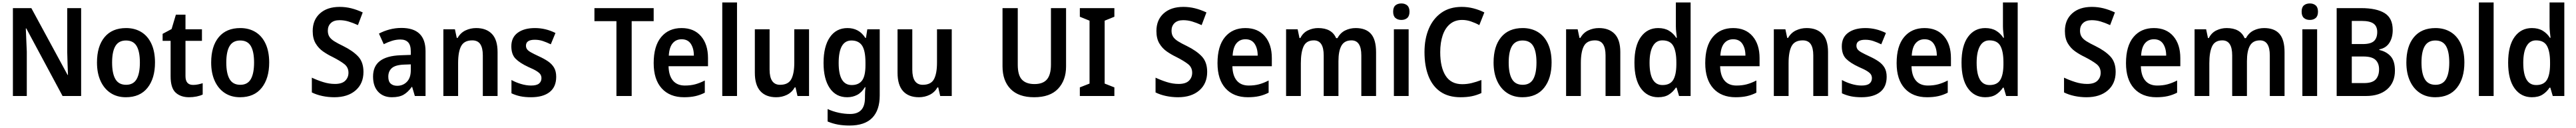

<svg xmlns="http://www.w3.org/2000/svg" viewBox="-20 -873 20956 1040"><path d="M640 -93H489L194 -642H190Q192 -592 194 -545.5Q196 -499 198 -453V-93H85V-807H235L530 -264H533Q531 -311 529.5 -357.5Q528 -404 527 -448V-807H640Z M1241 -365Q1241 -236 1180 -159.5Q1119 -83 1004 -83Q932 -83 879.5 -117.5Q827 -152 798 -215.5Q769 -279 769 -365Q769 -497 830.5 -571Q892 -645 1006 -645Q1076 -645 1129 -613Q1182 -581 1211.5 -518Q1241 -455 1241 -365ZM892 -365Q892 -276 919 -230Q946 -184 1006 -184Q1065 -184 1091.5 -230Q1118 -276 1118 -365Q1118 -454 1091.5 -499Q1065 -544 1005 -544Q946 -544 919 -499Q892 -454 892 -365Z M1551 -183Q1571 -183 1590.5 -187Q1610 -191 1629 -197V-105Q1609 -95 1579.5 -89Q1550 -83 1518 -83Q1450 -83 1409 -120.5Q1368 -158 1368 -253V-541H1303V-598L1376 -637L1411 -754H1489V-635H1623V-541H1489V-254Q1489 -183 1551 -183Z M2170 -365Q2170 -236 2109 -159.5Q2048 -83 1933 -83Q1861 -83 1808.5 -117.5Q1756 -152 1727 -215.5Q1698 -279 1698 -365Q1698 -497 1759.5 -571Q1821 -645 1935 -645Q2005 -645 2058 -613Q2111 -581 2140.5 -518Q2170 -455 2170 -365ZM1821 -365Q1821 -276 1848 -230Q1875 -184 1935 -184Q1994 -184 2020.5 -230Q2047 -276 2047 -365Q2047 -454 2020.5 -499Q1994 -544 1934 -544Q1875 -544 1848 -499Q1821 -454 1821 -365Z M2937 -289Q2937 -194 2873 -138.5Q2809 -83 2700 -83Q2650 -83 2602.5 -93Q2555 -103 2517 -122V-242Q2559 -222 2608 -206.5Q2657 -191 2705 -191Q2762 -191 2788.5 -217Q2815 -243 2815 -282Q2815 -326 2781 -352.5Q2747 -379 2684 -411Q2646 -429 2609 -454.5Q2572 -480 2548 -520Q2524 -560 2524 -621Q2524 -711 2583 -764Q2642 -817 2743 -817Q2792 -817 2838 -805.5Q2884 -794 2931 -772L2892 -669Q2850 -688 2814.5 -698.5Q2779 -709 2742 -709Q2696 -709 2671.5 -685.5Q2647 -662 2647 -624Q2647 -595 2659.5 -575Q2672 -555 2700 -537.5Q2728 -520 2772 -499Q2851 -460 2894 -414Q2937 -368 2937 -289Z M3246 -646Q3442 -646 3442 -457V-93H3355L3333 -167H3330Q3299 -124 3263.5 -103.5Q3228 -83 3168 -83Q3098 -83 3056.5 -127.5Q3015 -172 3015 -251Q3015 -335 3071 -377.5Q3127 -420 3238 -424L3322 -427V-456Q3322 -506 3300.5 -529Q3279 -552 3238 -552Q3203 -552 3169.5 -541.5Q3136 -531 3102 -514L3063 -600Q3102 -621 3149 -633.5Q3196 -646 3246 -646ZM3265 -348Q3196 -345 3167.5 -319.5Q3139 -294 3139 -250Q3139 -211 3158.5 -193.5Q3178 -176 3211 -176Q3259 -176 3290.5 -208.5Q3322 -241 3322 -302V-350Z M3854 -645Q3936 -645 3982 -597.5Q4028 -550 4028 -450V-93H3908V-423Q3908 -483 3887.5 -514Q3867 -545 3822 -545Q3757 -545 3732 -499Q3707 -453 3707 -360V-93H3587V-635H3681L3696 -565H3703Q3727 -607 3767.5 -626Q3808 -645 3854 -645Z M4505 -249Q4505 -167 4451.5 -125Q4398 -83 4300 -83Q4250 -83 4212.5 -91Q4175 -99 4141 -115V-223Q4175 -204 4218 -191Q4261 -178 4301 -178Q4345 -178 4365 -194Q4385 -210 4385 -238Q4385 -253 4378 -266Q4371 -279 4348 -294Q4325 -309 4278 -329Q4209 -361 4174.5 -396Q4140 -431 4140 -497Q4140 -569 4192 -607Q4244 -645 4332 -645Q4419 -645 4499 -605L4461 -513Q4428 -529 4397 -539.5Q4366 -550 4331 -550Q4259 -550 4259 -502Q4259 -486 4267.5 -473.5Q4276 -461 4299 -448Q4322 -435 4365 -415Q4407 -396 4438.5 -374.5Q4470 -353 4487.5 -323.5Q4505 -294 4505 -249Z M5119 -93H4995V-701H4816V-807H5298V-701H5119Z M5525 -645Q5626 -645 5683 -579Q5740 -513 5740 -401V-335H5419Q5421 -258 5455 -218Q5489 -178 5552 -178Q5598 -178 5635.5 -188Q5673 -198 5714 -219V-120Q5677 -101 5637 -92Q5597 -83 5545 -83Q5429 -83 5363.5 -155Q5298 -227 5298 -360Q5298 -499 5359 -572Q5420 -645 5525 -645ZM5525 -554Q5480 -554 5452.5 -521.5Q5425 -489 5421 -421H5625Q5625 -479 5600.5 -516.5Q5576 -554 5525 -554Z M5976 -93H5856V-853H5976Z M6562 -635V-93H6468L6452 -163H6446Q6422 -122 6382 -102.5Q6342 -83 6295 -83Q6211 -83 6166 -132.5Q6121 -182 6121 -282V-635H6241V-308Q6241 -184 6326 -184Q6393 -184 6417.5 -230Q6442 -276 6442 -364V-635Z M6875 -645Q6920 -645 6956.5 -626Q6993 -607 7020 -565H7025L7036 -635H7137V-97Q7137 22 7076 84.5Q7015 147 6891 147Q6840 147 6796.5 139Q6753 131 6713 114V13Q6757 33 6804 43Q6851 53 6897 53Q6956 53 6986.5 20.5Q7017 -12 7017 -80V-93Q7017 -110 7018 -130Q7019 -150 7021 -165H7017Q6990 -121 6953.5 -102Q6917 -83 6872 -83Q6781 -83 6730.5 -157Q6680 -231 6680 -362Q6680 -496 6731.5 -570.5Q6783 -645 6875 -645ZM6907 -544Q6803 -544 6803 -361Q6803 -182 6909 -182Q6966 -182 6993.5 -219Q7021 -256 7021 -343V-364Q7021 -461 6993.5 -502.5Q6966 -544 6907 -544Z M7723 -635V-93H7629L7613 -163H7607Q7583 -122 7543 -102.5Q7503 -83 7456 -83Q7372 -83 7327 -132.5Q7282 -182 7282 -282V-635H7402V-308Q7402 -184 7487 -184Q7554 -184 7578.5 -230Q7603 -276 7603 -364V-635Z M8653 -333Q8653 -221 8588 -152Q8523 -83 8393 -83Q8267 -83 8201.5 -150Q8136 -217 8136 -334V-807H8260V-347Q8260 -262 8294 -226Q8328 -190 8396 -190Q8466 -190 8498 -228.5Q8530 -267 8530 -348V-807H8653Z M9046 -93H8765V-163L8844 -194V-705L8765 -737V-807H9046V-737L8967 -705V-194L9046 -163Z M9801 -289Q9801 -194 9737 -138.5Q9673 -83 9564 -83Q9514 -83 9466.5 -93Q9419 -103 9381 -122V-242Q9423 -222 9472 -206.5Q9521 -191 9569 -191Q9626 -191 9652.5 -217Q9679 -243 9679 -282Q9679 -326 9645 -352.5Q9611 -379 9548 -411Q9510 -429 9473 -454.5Q9436 -480 9412 -520Q9388 -560 9388 -621Q9388 -711 9447 -764Q9506 -817 9607 -817Q9656 -817 9702 -805.5Q9748 -794 9795 -772L9756 -669Q9714 -688 9678.5 -698.5Q9643 -709 9606 -709Q9560 -709 9535.5 -685.5Q9511 -662 9511 -624Q9511 -595 9523.5 -575Q9536 -555 9564 -537.5Q9592 -520 9636 -499Q9715 -460 9758 -414Q9801 -368 9801 -289Z M10112 -645Q10213 -645 10270 -579Q10327 -513 10327 -401V-335H10006Q10008 -258 10042 -218Q10076 -178 10139 -178Q10185 -178 10222.5 -188Q10260 -198 10301 -219V-120Q10264 -101 10224 -92Q10184 -83 10132 -83Q10016 -83 9950.5 -155Q9885 -227 9885 -360Q9885 -499 9946 -572Q10007 -645 10112 -645ZM10112 -554Q10067 -554 10039.5 -521.5Q10012 -489 10008 -421H10212Q10212 -479 10187.5 -516.5Q10163 -554 10112 -554Z M11009 -645Q11092 -645 11133.5 -598Q11175 -551 11175 -449V-93H11055V-423Q11055 -545 10975 -545Q10918 -545 10893.5 -502Q10869 -459 10869 -376V-93H10749V-423Q10749 -545 10669 -545Q10608 -545 10585.5 -496.5Q10563 -448 10563 -359V-93H10443V-635H10537L10552 -564H10559Q10581 -607 10620.5 -626Q10660 -645 10704 -645Q10815 -645 10850 -563H10861Q10884 -606 10923.5 -625.5Q10963 -645 11009 -645Z M11381 -845Q11410 -845 11428.5 -829Q11447 -813 11447 -778Q11447 -743 11428.5 -727Q11410 -711 11381 -711Q11351 -711 11332.5 -727Q11314 -743 11314 -778Q11314 -814 11332.5 -829.5Q11351 -845 11381 -845ZM11440 -635V-93H11320V-635Z M11875 -711Q11817 -711 11777 -678Q11737 -645 11717 -586Q11697 -527 11697 -449Q11697 -326 11741 -257.5Q11785 -189 11876 -189Q11915 -189 11952.5 -198Q11990 -207 12032 -223V-117Q11993 -99 11953 -91Q11913 -83 11862 -83Q11764 -83 11699 -127.5Q11634 -172 11601.5 -254.5Q11569 -337 11569 -450Q11569 -557 11604 -639.5Q11639 -722 11706.5 -769.5Q11774 -817 11872 -817Q11921 -817 11967.5 -805Q12014 -793 12056 -772L12015 -669Q11982 -687 11946.5 -699Q11911 -711 11875 -711Z M12603 -365Q12603 -236 12542 -159.5Q12481 -83 12366 -83Q12294 -83 12241.5 -117.5Q12189 -152 12160 -215.5Q12131 -279 12131 -365Q12131 -497 12192.5 -571Q12254 -645 12368 -645Q12438 -645 12491 -613Q12544 -581 12573.5 -518Q12603 -455 12603 -365ZM12254 -365Q12254 -276 12281 -230Q12308 -184 12368 -184Q12427 -184 12453.5 -230Q12480 -276 12480 -365Q12480 -454 12453.5 -499Q12427 -544 12367 -544Q12308 -544 12281 -499Q12254 -454 12254 -365Z M12988 -645Q13070 -645 13116 -597.5Q13162 -550 13162 -450V-93H13042V-423Q13042 -483 13021.5 -514Q13001 -545 12956 -545Q12891 -545 12866 -499Q12841 -453 12841 -360V-93H12721V-635H12815L12830 -565H12837Q12861 -607 12901.5 -626Q12942 -645 12988 -645Z M13470 -83Q13382 -83 13329.5 -155Q13277 -227 13277 -364Q13277 -501 13329.5 -573Q13382 -645 13470 -645Q13522 -645 13558 -623.5Q13594 -602 13617 -566H13622Q13620 -585 13617 -610.5Q13614 -636 13614 -659V-853H13734V-93H13640L13620 -161H13614Q13591 -126 13557 -104.5Q13523 -83 13470 -83ZM13505 -182Q13566 -182 13591.5 -222.5Q13617 -263 13618 -346V-367Q13618 -455 13593 -500Q13568 -545 13504 -545Q13453 -545 13426.5 -497.5Q13400 -450 13400 -363Q13400 -182 13505 -182Z M14080 -645Q14181 -645 14238 -579Q14295 -513 14295 -401V-335H13974Q13976 -258 14010 -218Q14044 -178 14107 -178Q14153 -178 14190.5 -188Q14228 -198 14269 -219V-120Q14232 -101 14192 -92Q14152 -83 14100 -83Q13984 -83 13918.5 -155Q13853 -227 13853 -360Q13853 -499 13914 -572Q13975 -645 14080 -645ZM14080 -554Q14035 -554 14007.5 -521.5Q13980 -489 13976 -421H14180Q14180 -479 14155.5 -516.5Q14131 -554 14080 -554Z M14678 -645Q14760 -645 14806 -597.5Q14852 -550 14852 -450V-93H14732V-423Q14732 -483 14711.5 -514Q14691 -545 14646 -545Q14581 -545 14556 -499Q14531 -453 14531 -360V-93H14411V-635H14505L14520 -565H14527Q14551 -607 14591.5 -626Q14632 -645 14678 -645Z M15329 -249Q15329 -167 15275.5 -125Q15222 -83 15124 -83Q15074 -83 15036.5 -91Q14999 -99 14965 -115V-223Q14999 -204 15042 -191Q15085 -178 15125 -178Q15169 -178 15189 -194Q15209 -210 15209 -238Q15209 -253 15202 -266Q15195 -279 15172 -294Q15149 -309 15102 -329Q15033 -361 14998.5 -396Q14964 -431 14964 -497Q14964 -569 15016 -607Q15068 -645 15156 -645Q15243 -645 15323 -605L15285 -513Q15252 -529 15221 -539.5Q15190 -550 15155 -550Q15083 -550 15083 -502Q15083 -486 15091.5 -473.5Q15100 -461 15123 -448Q15146 -435 15189 -415Q15231 -396 15262.5 -374.5Q15294 -353 15311.5 -323.5Q15329 -294 15329 -249Z M15637 -645Q15738 -645 15795 -579Q15852 -513 15852 -401V-335H15531Q15533 -258 15567 -218Q15601 -178 15664 -178Q15710 -178 15747.5 -188Q15785 -198 15826 -219V-120Q15789 -101 15749 -92Q15709 -83 15657 -83Q15541 -83 15475.5 -155Q15410 -227 15410 -360Q15410 -499 15471 -572Q15532 -645 15637 -645ZM15637 -554Q15592 -554 15564.5 -521.5Q15537 -489 15533 -421H15737Q15737 -479 15712.5 -516.5Q15688 -554 15637 -554Z M16131 -83Q16043 -83 15990.5 -155Q15938 -227 15938 -364Q15938 -501 15990.5 -573Q16043 -645 16131 -645Q16183 -645 16219 -623.5Q16255 -602 16278 -566H16283Q16281 -585 16278 -610.5Q16275 -636 16275 -659V-853H16395V-93H16301L16281 -161H16275Q16252 -126 16218 -104.5Q16184 -83 16131 -83ZM16166 -182Q16227 -182 16252.5 -222.5Q16278 -263 16279 -346V-367Q16279 -455 16254 -500Q16229 -545 16165 -545Q16114 -545 16087.5 -497.5Q16061 -450 16061 -363Q16061 -182 16166 -182Z M17192 -289Q17192 -194 17128 -138.5Q17064 -83 16955 -83Q16905 -83 16857.5 -93Q16810 -103 16772 -122V-242Q16814 -222 16863 -206.5Q16912 -191 16960 -191Q17017 -191 17043.5 -217Q17070 -243 17070 -282Q17070 -326 17036 -352.5Q17002 -379 16939 -411Q16901 -429 16864 -454.5Q16827 -480 16803 -520Q16779 -560 16779 -621Q16779 -711 16838 -764Q16897 -817 16998 -817Q17047 -817 17093 -805.5Q17139 -794 17186 -772L17147 -669Q17105 -688 17069.5 -698.5Q17034 -709 16997 -709Q16951 -709 16926.5 -685.5Q16902 -662 16902 -624Q16902 -595 16914.5 -575Q16927 -555 16955 -537.5Q16983 -520 17027 -499Q17106 -460 17149 -414Q17192 -368 17192 -289Z M17503 -645Q17604 -645 17661 -579Q17718 -513 17718 -401V-335H17397Q17399 -258 17433 -218Q17467 -178 17530 -178Q17576 -178 17613.5 -188Q17651 -198 17692 -219V-120Q17655 -101 17615 -92Q17575 -83 17523 -83Q17407 -83 17341.5 -155Q17276 -227 17276 -360Q17276 -499 17337 -572Q17398 -645 17503 -645ZM17503 -554Q17458 -554 17430.5 -521.5Q17403 -489 17399 -421H17603Q17603 -479 17578.5 -516.5Q17554 -554 17503 -554Z M18400 -645Q18483 -645 18524.5 -598Q18566 -551 18566 -449V-93H18446V-423Q18446 -545 18366 -545Q18309 -545 18284.5 -502Q18260 -459 18260 -376V-93H18140V-423Q18140 -545 18060 -545Q17999 -545 17976.5 -496.5Q17954 -448 17954 -359V-93H17834V-635H17928L17943 -564H17950Q17972 -607 18011.5 -626Q18051 -645 18095 -645Q18206 -645 18241 -563H18252Q18275 -606 18314.5 -625.5Q18354 -645 18400 -645Z M18772 -845Q18801 -845 18819.5 -829Q18838 -813 18838 -778Q18838 -743 18819.5 -727Q18801 -711 18772 -711Q18742 -711 18723.5 -727Q18705 -743 18705 -778Q18705 -814 18723.5 -829.5Q18742 -845 18772 -845ZM18831 -635V-93H18711V-635Z M19189 -807Q19314 -807 19380 -766.5Q19446 -726 19446 -629Q19446 -567 19418.5 -524.5Q19391 -482 19337 -472V-467Q19395 -454 19429.5 -415.5Q19464 -377 19464 -299Q19464 -203 19401 -148Q19338 -93 19228 -93H18990V-807ZM19202 -515Q19267 -515 19293.5 -539.5Q19320 -564 19320 -613Q19320 -660 19289.5 -681.5Q19259 -703 19194 -703H19113V-515ZM19113 -414V-198H19213Q19280 -198 19307.5 -227.5Q19335 -257 19335 -310Q19335 -359 19306 -386.5Q19277 -414 19207 -414Z M20029 -365Q20029 -236 19968 -159.5Q19907 -83 19792 -83Q19720 -83 19667.5 -117.5Q19615 -152 19586 -215.5Q19557 -279 19557 -365Q19557 -497 19618.5 -571Q19680 -645 19794 -645Q19864 -645 19917 -613Q19970 -581 19999.5 -518Q20029 -455 20029 -365ZM19680 -365Q19680 -276 19707 -230Q19734 -184 19794 -184Q19853 -184 19879.5 -230Q19906 -276 19906 -365Q19906 -454 19879.5 -499Q19853 -544 19793 -544Q19734 -544 19707 -499Q19680 -454 19680 -365Z M20267 -93H20147V-853H20267Z M20578 -83Q20490 -83 20437.5 -155Q20385 -227 20385 -364Q20385 -501 20437.5 -573Q20490 -645 20578 -645Q20630 -645 20666 -623.5Q20702 -602 20725 -566H20730Q20728 -585 20725 -610.5Q20722 -636 20722 -659V-853H20842V-93H20748L20728 -161H20722Q20699 -126 20665 -104.5Q20631 -83 20578 -83ZM20613 -182Q20674 -182 20699.5 -222.5Q20725 -263 20726 -346V-367Q20726 -455 20701 -500Q20676 -545 20612 -545Q20561 -545 20534.5 -497.5Q20508 -450 20508 -363Q20508 -182 20613 -182Z"/></svg>

Font: Noto Sans Telugu UI SemiCondensed SemiBold
Style: Regular
Weight: 600
Width: 4
Designer: Jelle Bosma - Monotype Design Team
Foundry: Monotype Imaging Inc.
Version: Version 2.005; ttfautohint (v1.8.4.7-5d5b)